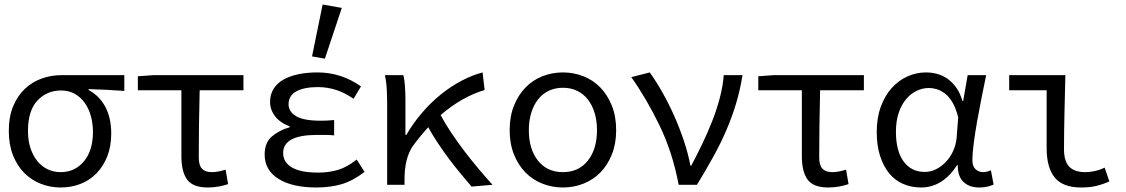

<svg xmlns="http://www.w3.org/2000/svg" viewBox="-20 -819 4990 851"><path d="M253 -486Q207 -486 165 -471Q123 -456 90.5 -425.5Q58 -395 38.5 -348.5Q19 -302 19 -238Q19 -178 37.5 -131Q56 -84 87.5 -52.5Q119 -21 160.5 -4.5Q202 12 249 12Q296 12 337 -4Q378 -20 408 -51Q438 -82 455.5 -126Q473 -170 473 -227Q473 -296 447 -345Q421 -394 373 -420V-424Q415 -423 451.5 -421Q488 -419 531 -416V-486ZM104 -238Q104 -329 146 -373.5Q188 -418 251 -418Q285 -418 311.5 -403Q338 -388 356 -362.5Q374 -337 383 -303.5Q392 -270 392 -234Q392 -152 352 -104Q312 -56 249 -56Q218 -56 191.5 -68.5Q165 -81 145.5 -105Q126 -129 115 -162.5Q104 -196 104 -238Z M784 -127Q784 -58 809.5 -23Q835 12 901 12Q927 12 950.5 7.5Q974 3 991 -3L980 -67Q963 -62 948.5 -59Q934 -56 919 -56Q890 -56 875.5 -71Q861 -86 861 -121Q861 -190 862 -265.5Q863 -341 865 -419H1059V-486H661L591 -481V-419H784Z M1264 -255Q1218 -242 1185.5 -214.5Q1153 -187 1153 -134Q1153 -65 1214 -26.5Q1275 12 1382 12Q1444 12 1493.5 -2.5Q1543 -17 1596 -57L1561 -112Q1517 -77 1476.5 -65.5Q1436 -54 1391 -54Q1312 -54 1273.5 -77Q1235 -100 1235 -141Q1235 -221 1385 -221Q1403 -221 1421.5 -221Q1440 -221 1461 -219V-287Q1443 -285 1428.5 -284.5Q1414 -284 1400 -284Q1326 -284 1292.5 -304Q1259 -324 1259 -357Q1259 -395 1293.5 -414Q1328 -433 1389 -433Q1474 -433 1547 -381L1580 -436Q1538 -466 1489.5 -482Q1441 -498 1387 -498Q1341 -498 1302.5 -490Q1264 -482 1236 -466Q1208 -450 1192.5 -425Q1177 -400 1177 -367Q1177 -333 1199 -304Q1221 -275 1264 -259ZM1363 -569 1420 -559 1495 -784 1410 -799Z M1696 0H1773V-25Q1773 -118 1810 -172Q1843 -217 1878 -255Q1898 -219 1922 -183Q1946 -147 1971.5 -113Q1997 -79 2022.5 -48.5Q2048 -18 2070 8L2163 0Q2133 -33 2101 -71Q2069 -109 2038.5 -149Q2008 -189 1980.5 -230Q1953 -271 1933 -309Q1982 -351 2031 -378.5Q2080 -406 2128 -420L2119 -498Q2073 -486 2025.5 -461Q1978 -436 1933.5 -400Q1889 -364 1850 -318.5Q1811 -273 1781 -221H1777V-373Q1777 -405 1775 -435.5Q1773 -466 1768 -486H1686Q1693 -454 1694.5 -418Q1696 -382 1696 -353Z M2239 -242Q2239 -182 2258 -134.5Q2277 -87 2309 -54.5Q2341 -22 2384 -5Q2427 12 2475 12Q2523 12 2566 -5Q2609 -22 2641 -54.5Q2673 -87 2692 -134.5Q2711 -182 2711 -242Q2711 -303 2692 -350.5Q2673 -398 2641 -431Q2609 -464 2566 -481Q2523 -498 2475 -498Q2427 -498 2384 -481Q2341 -464 2309 -431Q2277 -398 2258 -350.5Q2239 -303 2239 -242ZM2324 -242Q2324 -284 2334.5 -318.5Q2345 -353 2364.5 -378Q2384 -403 2412 -416.5Q2440 -430 2475 -430Q2510 -430 2538 -416.5Q2566 -403 2585.5 -378Q2605 -353 2615.5 -318.5Q2626 -284 2626 -242Q2626 -158 2585.5 -107Q2545 -56 2475 -56Q2405 -56 2364.5 -107Q2324 -158 2324 -242Z M3040 -85Q3030 -139 3011 -195.5Q2992 -252 2968 -306Q2944 -360 2916 -409.5Q2888 -459 2860 -498L2778 -477Q2845 -383 2903 -263.5Q2961 -144 2988 0H3069Q3109 -65 3142 -125Q3175 -185 3200.5 -244.5Q3226 -304 3243.5 -363.5Q3261 -423 3271 -486H3188Q3184 -437 3170.5 -385.5Q3157 -334 3137 -283Q3117 -232 3093 -182Q3069 -132 3044 -85Z M3534 -127Q3534 -58 3559.5 -23Q3585 12 3651 12Q3677 12 3700.5 7.5Q3724 3 3741 -3L3730 -67Q3713 -62 3698.5 -59Q3684 -56 3669 -56Q3640 -56 3625.5 -71Q3611 -86 3611 -121Q3611 -190 3612 -265.5Q3613 -341 3615 -419H3809V-486H3411L3341 -481V-419H3534Z M4225 -87Q4225 -36 4251 -12Q4277 12 4320 12Q4342 12 4357.5 8Q4373 4 4384 -1L4372 -64Q4364 -61 4355 -58.5Q4346 -56 4338 -56Q4318 -56 4304 -69Q4290 -82 4290 -107Q4290 -140 4296 -185.5Q4302 -231 4311 -282Q4320 -333 4330.5 -385.5Q4341 -438 4351 -486H4269L4249 -371H4246Q4236 -406 4218.5 -430.5Q4201 -455 4179.5 -470Q4158 -485 4133.5 -491.5Q4109 -498 4084 -498Q4041 -498 4001.5 -480Q3962 -462 3932 -428.5Q3902 -395 3884 -346Q3866 -297 3866 -234Q3866 -174 3880.5 -128.5Q3895 -83 3920.5 -51.5Q3946 -20 3982.5 -4Q4019 12 4062 12Q4158 12 4222 -87ZM4220 -208Q4217 -177 4204.5 -149.5Q4192 -122 4172.5 -101.5Q4153 -81 4129 -69Q4105 -57 4079 -57Q4019 -57 3985 -103.5Q3951 -150 3951 -235Q3951 -283 3963.5 -319.5Q3976 -356 3996.5 -380Q4017 -404 4043 -416.5Q4069 -429 4097 -429Q4114 -429 4132.5 -423.5Q4151 -418 4169 -404Q4187 -390 4202 -364.5Q4217 -339 4227 -299Z M4619 -163Q4619 -76 4655 -32Q4691 12 4772 12Q4812 12 4841.5 4.5Q4871 -3 4897 -15L4876 -76Q4853 -65 4831 -60.5Q4809 -56 4790 -56Q4743 -56 4719.5 -80Q4696 -104 4696 -157Q4696 -229 4698 -316.5Q4700 -404 4702 -486H4453V-419H4619Z"/></svg>

Font: Codetta
Style: Regular
Weight: 400
Italic angle: -11°
Designer: Ulrich Proeller
Foundry: PROSA GmbH
Version: Version 2.00;September 29, 2018;FontCreator 11.5.0.2427 64-b